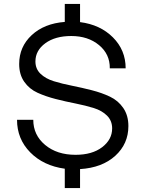

<svg xmlns="http://www.w3.org/2000/svg" viewBox="-20 -840 743 981"><path d="M389 24V121H311V22Q202 7 134.5 -61.5Q67 -130 67 -228H150Q150 -150 210.5 -99.5Q271 -49 366 -49Q451 -49 502 -88Q553 -127 553 -184Q553 -223 527 -249Q501 -275 459 -288Q417 -301 367 -311Q316 -321 265 -334Q214 -347 172 -366Q130 -385 104 -422Q78 -459 78 -513Q78 -601 142 -660.5Q206 -720 311 -728V-820H389V-727Q492 -714 557 -649Q622 -584 622 -491H541Q542 -563 486 -609.5Q430 -656 344 -656Q262 -656 211.5 -619Q161 -582 161 -526Q161 -488 187 -463Q213 -438 255 -425Q297 -412 348 -402Q398 -392 449 -379Q500 -366 542 -346Q584 -326 610 -288Q636 -250 636 -196Q636 -105 569 -44Q502 17 389 24Z"/></svg>

Font: Metropolitano
Style: Regular
Weight: 400
Designer: Fonts by Alex Slobzheninov & Chris M. Simpson / Changes by Cristiano Sobral
Foundry: Fonts by Alex Slobzheninov & Chris M. Simpson / Changes by Cristiano Sobral
Version: Version 1.00;August 30, 2020;FontCreator 13.0.0.2681 64-bit